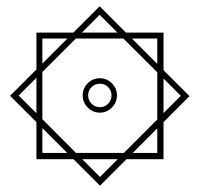

<svg xmlns="http://www.w3.org/2000/svg" viewBox="-20 -465 626 602"><path d="M293.5 117.2 210.4 34.2H94.2V-82L11.7 -164.6L94.2 -247.1V-362.8H210L292.5 -445.3L375 -362.8H492.7V-245.1L574.2 -163.6L492.7 -82V34.2H376.5ZM218.3 14.6H368.2L473.1 -90.3V-238.3L366.7 -344.2H217.8L112.8 -239.3V-91.3ZM293 -111.8Q271 -111.8 255.1 -127.7Q239.3 -143.6 239.3 -166Q239.3 -188 255.1 -203.9Q271 -219.7 293 -219.7Q314.9 -219.7 330.8 -203.9Q346.7 -188 346.7 -166Q346.7 -143.6 330.8 -127.7Q314.9 -111.8 293 -111.8ZM293 -128.9Q308.6 -128.9 319.1 -139.9Q329.6 -150.9 329.6 -166Q329.6 -181.2 319.1 -191.9Q308.6 -202.6 293 -202.6Q277.8 -202.6 267.1 -191.9Q256.3 -181.2 256.3 -166Q256.3 -150.9 267.1 -139.9Q277.8 -128.9 293 -128.9ZM393.6 -344.2 473.1 -264.6V-344.2ZM236.8 -362.8H348.1L292.5 -418.5ZM94.2 -109.9V-221.2L38.6 -165.5ZM112.8 -265.6 191.4 -344.2H112.8ZM293.5 89.8 349.1 34.2H237.8ZM112.8 14.6H190.9L112.8 -63.5ZM473.1 -62.5 396 14.6H473.1ZM492.7 -218.8V-110.4L546.9 -164.6Z"/></svg>

Font: CaskaydiaMono NF SemiLight
Style: Regular
Weight: 350
Designer: Aaron Bell
Foundry: Saja Typeworks
Version: Version 2111.001; ttfautohint (v1.8.4);Nerd Fonts 3.1.1